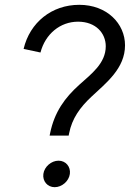

<svg xmlns="http://www.w3.org/2000/svg" viewBox="-20 -777 540 797"><path d="M188 -224 186 -214H265L267 -224C279 -285 312 -331 359 -375C421 -433 499 -493 499 -589C499 -679 424 -757 309 -757C195 -757 104 -684 78 -574L148 -559C168 -636 230 -687 304 -687C378 -687 419 -639 419 -585C419 -514 359 -470 309 -425C249 -371 206 -312 188 -224ZM160 -55C156 -25 177 0 207 0C237 0 266 -25 270 -55C274 -85 253 -110 223 -110C193 -110 164 -85 160 -55Z"/></svg>

Font: Mluvka
Style: Italic
Weight: 400
Italic angle: -8°
Designer: Modified by Jiří Krblich, Original typeface by Gumpita Rahayu
Foundry: Gumpita Rahayu & Jiří Krblich
Version: Version 2.000;Glyphs 3.1.1 (3134)